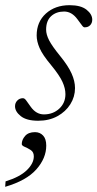

<svg xmlns="http://www.w3.org/2000/svg" viewBox="-54 -456 376 741"><path d="M34.5 -77Q41 -77 47.2 -68.2Q53.5 -59.5 64.5 -44Q85.5 -14.5 115.5 -14.5Q150.5 -14.5 174.5 -36.5Q198.5 -58.5 198.5 -92.5Q198.5 -115 187 -140.2Q175.5 -165.5 143 -205Q110 -244.5 98.8 -270.5Q87.5 -296.5 87.5 -319Q87.5 -371.5 123.2 -403.8Q159 -436 214.5 -436Q258 -436 280 -418.5Q302 -401 302 -380Q302 -367.5 294.2 -359Q286.5 -350.5 272.5 -350.5Q267.5 -350.5 261.8 -358.8Q256 -367 245 -381.5Q223 -411.5 193.5 -411.5Q163 -411.5 143.5 -393.8Q124 -376 124 -341.5Q124 -323 135.5 -300.5Q147 -278 178 -240Q209 -202 222.2 -172.5Q235.5 -143 235.5 -116Q235.5 -82.5 217.5 -53.8Q199.5 -25 167.5 -7.5Q135.5 10 93.5 10Q48.5 10 26.2 -7.8Q4 -25.5 4 -46Q4 -59 12.8 -68Q21.5 -77 34.5 -77ZM30 100Q30 83.5 42.8 68.8Q55.5 54 81 54Q100 54 112.2 67Q124.5 80 124.5 106Q124.5 154.5 86.2 197.8Q48 241 -34 265L-32.5 244Q22.5 227 49.5 200.8Q76.5 174.5 76.5 147.5Q76.5 131 64.8 123.2Q53 115.5 41.5 110.8Q30 106 30 100Z"/></svg>

Font: Newsreader Text Light
Style: Italic
Weight: 300
Italic angle: -17°
Designer: Hugues Gentile
Foundry: Production Type
Version: Version 1.001